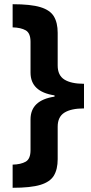

<svg xmlns="http://www.w3.org/2000/svg" viewBox="-20 -734 434 912"><path d="M40 48Q79 47 102 34Q125 21 125 -21V-167Q125 -258 239 -275V-281Q125 -298 125 -389V-535Q125 -577 102 -590Q79 -603 40 -604V-714Q126 -714 172 -700Q218 -686 236 -656Q254 -626 254 -578V-423Q254 -376 286 -356Q318 -336 379 -336V-219Q318 -219 286 -199Q254 -179 254 -132V22Q254 70 236 100Q218 130 172 144Q126 158 40 158Z"/></svg>

Font: Noto Sans Myanmar
Style: Bold
Weight: 700
Designer: Monotype Design Team
Foundry: Monotype Imaging Inc.
Version: Version 2.107; ttfautohint (v1.8.4.7-5d5b)